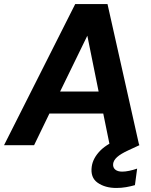

<svg xmlns="http://www.w3.org/2000/svg" viewBox="-53 -720 747 952"><path d="M-33 0 320 -700H480L637 0H491L459 -157H192L116 0ZM245 -266H436L380 -543ZM524 212Q468 212 431 186Q394 160 402 105Q408 64 444 27Q480 -10 569 -46L616 -65L638 0L584 25Q545 43 527.5 59Q510 75 508 92Q506 110 518 120.5Q530 131 553 131Q568 131 587.5 127Q607 123 627 116L616 198Q595 204 572 208Q549 212 524 212Z"/></svg>

Font: Host Grotesk ExtraBold
Style: Italic
Weight: 800
Italic angle: -8°
Designer: Doğukan Karapınar
Foundry: Element Type
Version: Version 1.003; ttfautohint (v1.8.4.7-5d5b)